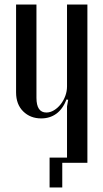

<svg xmlns="http://www.w3.org/2000/svg" viewBox="-20 -719 457 848"><path d="M274 -280Q257 -237 228.5 -216.5Q200 -196 162 -196Q114 -196 82.5 -227Q51 -258 51 -311V-699H141V-287Q141 -222 185 -222Q202 -222 218.5 -232Q235 -242 248 -258.5Q261 -275 268.5 -295.5Q276 -316 276 -337V-699H366V0H276V-249L281 -278ZM279 0H255V109H199V-23H279Z"/></svg>

Font: Moniqa SemBd Heading
Style: Regular
Weight: 600
Designer: Rajesh Rajput
Foundry: Rajesh Rajput
Version: Version 1.000